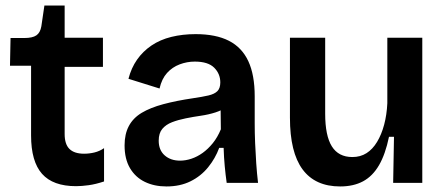

<svg xmlns="http://www.w3.org/2000/svg" viewBox="-20 -659 1612 692"><path d="M254 12Q171 12 131.5 -32.5Q92 -77 92 -171V-422H16L18 -522H68Q97 -522 111 -531.5Q125 -541 129 -564L140 -639H213V-523H351V-418H213V-176Q213 -139 230.5 -122Q248 -105 283 -105Q302 -105 320.5 -109.5Q339 -114 355 -125V-5Q325 5 299.5 8.5Q274 12 254 12Z M580 13Q536 13 502 -3.5Q468 -20 448.5 -53Q429 -86 429 -135Q429 -176 444.5 -205Q460 -234 491 -252.5Q522 -271 568.5 -283.5Q615 -296 676 -305Q710 -310 731.5 -315Q753 -320 763.5 -330.5Q774 -341 774 -362Q774 -393 752 -415Q730 -437 682 -437Q654 -437 627.5 -427Q601 -417 582 -396Q563 -375 555 -340L443 -375Q453 -414 474 -444Q495 -474 526 -495Q557 -516 597.5 -526Q638 -536 685 -536Q758 -536 805 -512Q852 -488 875 -438.5Q898 -389 898 -312V-214Q898 -180 899.5 -143.5Q901 -107 903.5 -70.5Q906 -34 910 0H797Q793 -28 790 -60Q787 -92 786 -126H770Q756 -88 730 -56Q704 -24 666.5 -5.5Q629 13 580 13ZM629 -80Q649 -80 670 -87Q691 -94 710.5 -108Q730 -122 747 -143Q764 -164 776 -193L775 -280L799 -276Q782 -262 757 -254Q732 -246 704.5 -242Q677 -238 649.5 -232.5Q622 -227 600 -218.5Q578 -210 565 -194.5Q552 -179 552 -152Q552 -118 573.5 -99Q595 -80 629 -80Z M1206 13Q1116 13 1070.5 -48.5Q1025 -110 1025 -235V-523H1152V-249Q1152 -170 1176 -131.5Q1200 -93 1250 -93Q1279 -93 1301 -107Q1323 -121 1339 -147.5Q1355 -174 1364.5 -209.5Q1374 -245 1376 -287V-523H1502V-216V0H1397L1400 -166H1382Q1369 -103 1346 -63.5Q1323 -24 1288.5 -5.5Q1254 13 1206 13Z"/></svg>

Font: Bricolage Grotesque 16pt SemiBold
Style: Regular
Weight: 600
Version: Version 1.001;gftools[0.9.33.dev8+g029e19f]